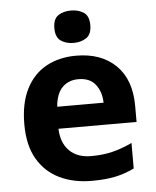

<svg xmlns="http://www.w3.org/2000/svg" viewBox="-54 -806 699 862"><g transform="rotate(-5 295.5 -375.0)"><path d="M303 -556Q416 -556 482 -491.5Q548 -427 548 -308V-236H196Q198 -173 233.5 -137Q269 -101 332 -101Q384 -101 427.5 -111.5Q471 -122 517 -144V-29Q476 -9 432 0.5Q388 10 325 10Q243 10 180 -20.5Q117 -51 81 -112.5Q45 -174 45 -269Q45 -364 77.5 -428Q110 -492 168 -524Q226 -556 303 -556ZM304 -450Q260 -450 232 -422Q204 -394 199 -335H408Q407 -384 381.5 -417Q356 -450 304 -450ZM298 -760Q331 -760 355 -744.5Q379 -729 379 -687Q379 -646 355 -630Q331 -614 298 -614Q264 -614 240.5 -630Q217 -646 217 -687Q217 -729 240.5 -744.5Q264 -760 298 -760Z"/></g></svg>

Font: Noto Sans
Style: Bold
Weight: 700
Designer: Monotype Design Team
Foundry: Monotype Imaging Inc.
Version: Version 2.000;GOOG;noto-source:20170915:90ef993387c0; ttfaut